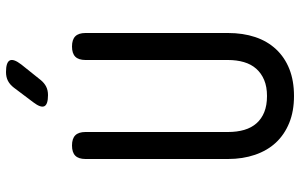

<svg xmlns="http://www.w3.org/2000/svg" viewBox="-200 -790 1000 640"><g transform="rotate(-90 300.0 -470.0)"><path d="M90 -685Q90 -708 101 -719Q112 -730 135 -730Q158 -730 169 -719Q180 -708 180 -685V-210Q180 -180 187 -156Q194 -132 209 -115Q224 -98 246.5 -89Q269 -80 300 -80Q331 -80 353.5 -89.5Q376 -99 391 -116Q406 -133 413 -157Q420 -181 420 -210V-685Q420 -708 431 -719Q442 -730 465 -730Q488 -730 499 -719Q510 -708 510 -685V-210Q510 -160 496.5 -119.5Q483 -79 456 -50Q429 -21 390 -5.5Q351 10 300 10Q249 10 210 -6Q171 -22 144.5 -50.5Q118 -79 104 -120Q90 -161 90 -210ZM303 -810Q272 -810 266 -822Q260 -834 279 -859L328 -924Q338 -937 350.5 -943.5Q363 -950 380 -950Q412 -950 418.5 -937.5Q425 -925 405 -899L353 -834Q343 -822 331 -816Q319 -810 303 -810Z"/></g></svg>

Font: Maple Mono NF
Style: Regular
Weight: 400
Monospace: yes
Designer: subframe7536
Version: Version 7.000